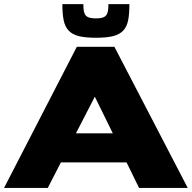

<svg xmlns="http://www.w3.org/2000/svg" viewBox="-20 -932 951 952"><path d="M0 0 360.9 -700H547.3L910.9 0H669.6L607.5 -126.9H282L216.8 0ZM356.5 -271H539.3L450.2 -452.5ZM289.2 -911.5H393.2Q393.2 -890.9 395.8 -877.1Q398.3 -863.3 405.2 -855.4Q412.1 -847.5 424.2 -844.2Q436.4 -840.8 455.9 -840.8Q475 -840.8 486.9 -844.2Q498.8 -847.5 505.7 -855.4Q512.6 -863.3 515.1 -877.1Q517.6 -890.9 517.6 -911.5H621.6Q621.6 -864.1 615.5 -832Q609.3 -800 591.3 -780.6Q573.2 -761.1 540.8 -752.9Q508.3 -744.8 455.9 -744.8Q403.5 -744.8 370.8 -752.9Q338.1 -761.1 320.1 -780.6Q302 -800 295.6 -832Q289.2 -864.1 289.2 -911.5Z"/></svg>

Font: Science Gothic
Style: Regular
Weight: 400
Designer: Thomas Phinney, Vassil Kateliev, Brandon Buerkle
Foundry: Font Detective LLC
Version: Version 1.018